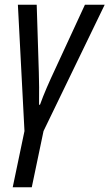

<svg xmlns="http://www.w3.org/2000/svg" viewBox="-20 -556 465 816"><path d="M34 240H115L165 1L425 -536H341L212 -257C189 -208 166 -156 150 -111H146C147 -162 146 -213 145 -249L136 -536H56L84 1Z"/></svg>

Font: Noto Sans Condensed
Style: Italic
Weight: 400
Width: 3
Italic angle: -12°
Designer: Monotype Design Team
Foundry: Monotype Imaging Inc.
Version: Version 2.013